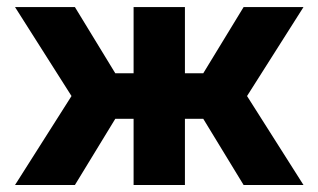

<svg xmlns="http://www.w3.org/2000/svg" viewBox="-20 -528 909 548"><path d="M193.8 0 309.1 -189H361.3V0H507.8V-189H560.1L675.3 0H846.2L685.1 -253.9L846.2 -507.8H675.3L560.1 -318.8H507.8V-507.8H361.3V-318.8H309.1L193.8 -507.8H22.9L184.1 -253.9L22.9 0Z"/></svg>

Font: Giphurs ExtraBold
Style: Regular
Weight: 800
Version: Version 1.000